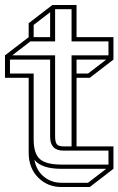

<svg xmlns="http://www.w3.org/2000/svg" viewBox="-20 -750 475 770"><path d="M267 -584V-713H201V-584H102L29 -528H201V-203Q201 -179 208.5 -171Q216 -163 234 -163H267V-528H415V-584ZM115 -650V-601H181V-701ZM287 -455H333L406 -511H287ZM234 -146Q181 -146 181 -202V-511H20V-455H115V-191Q115 -134 140 -112Q165 -90 226 -90H415V-146ZM226 -73Q147 -73 118 -109Q126 -66 156 -41.5Q186 -17 226 -17H333L406 -73ZM226 0Q171 0 133 -38Q95 -76 95 -138V-438H0V-528L95 -601V-657L190 -730H287V-601H435V-511L340 -438H287V-163H435V-73L340 0Z"/></svg>

Font: Imposible
Style: Regular
Weight: 400
Designer: Rodrigo Fuenzalida
Foundry: fragTYPE
Version: Version 1.000